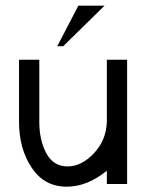

<svg xmlns="http://www.w3.org/2000/svg" viewBox="-20 -665 528 694"><path d="M221.2 9.8Q140.1 9.8 94.5 -58.8Q48.8 -127.4 48.8 -224.6V-449.2H122.1V-224.6Q122.1 -157.7 147.7 -110.6Q173.3 -63.5 224.1 -63.5Q274.4 -63.5 319.1 -110.6Q363.8 -157.7 366.2 -224.6V-449.2H439.5V0H366.2V-47.9Q295.4 9.8 221.2 9.8ZM208.5 -498H187L263.2 -644.5H357.9Z"/></svg>

Font: Catrinity
Style: Regular
Weight: 400
Designer: Alexander Lange
Foundry: High-Logic / Made with FontCreator
Version: Version 2.090;May 20, 2024;FontCreator 15.0.0.2974 64-bit